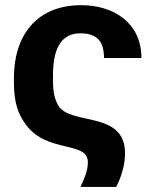

<svg xmlns="http://www.w3.org/2000/svg" viewBox="-20 -569 593 749"><path d="M293.9 160.2H433.1C453.1 123 467.8 73.2 467.8 29.8C467.8 -140.1 254.4 -76.7 207 -158.2C188.5 -189.9 186.5 -226.1 186.5 -265.6C186.5 -341.3 196.8 -439 293.9 -439C363.3 -439 385.7 -402.3 385.7 -342.8H531.7C531.7 -479.5 423.8 -548.8 296.9 -548.8C122.6 -548.8 34.2 -430.7 34.2 -264.2C34.2 -192.4 38.6 -140.6 81.1 -82.5C164.1 30.3 322.8 -20.5 322.8 64C322.8 97.7 308.1 129.9 293.9 160.2Z"/></svg>

Font: Winston ExtraBold
Style: Regular
Weight: 800
Designer: Vernon Adams, Kim Jin-seong, David Berlow, Cristiano Sobral
Foundry: The Winston Project Authors
Version: Version 3.004